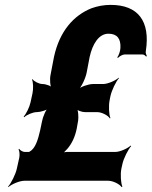

<svg xmlns="http://www.w3.org/2000/svg" viewBox="-20 -740 621 786"><path d="M433 -720C405 -720 379 -715 354 -706C282 -677 224 -613 201 -507L187 -434C183 -416 185 -385 193 -376L197 -378C191 -388 168 -396 154 -396C140 -396 119 -407 113 -416L111 -414C116 -404 117 -376 113 -358L105 -321C101 -302 87 -273 77 -263L79 -260C89 -270 115 -281 130 -281H131C145 -281 173 -289 182 -299L179 -301C168 -292 155 -261 152 -243L144 -205C136 -170 125 -132 102 -120C101 -120 97 -116 98 -115L101 -118H93H81C73 -118 62 -125 58 -131L56 -128C60 -122 61 -106 59 -95L49 -50C44 -26 25 11 13 24L14 26C28 14 60 0 80 0H423C443 0 470 14 478 26L481 24C475 11 472 -26 477 -50L481 -68C486 -92 505 -129 517 -142L515 -144C502 -132 471 -118 452 -118H253C247 -118 237 -116 231 -113L233 -110C240 -113 249 -124 256 -131C274 -152 287 -179 294 -213L300 -247C302 -263 300 -291 294 -299L290 -297C295 -288 315 -281 328 -281H378C397 -281 423 -267 430 -255L432 -257C426 -270 424 -307 429 -331L432 -346C437 -370 455 -407 467 -420L466 -422C453 -410 421 -396 402 -396H360C343 -396 310 -385 297 -373L299 -371C314 -383 331 -422 335 -444L347 -507C359 -561 385 -602 424 -602C459 -602 475 -582 473 -544C473 -533 466 -512 460 -505L463 -503C468 -509 482 -517 490 -517H564C569 -517 576 -512 578 -508L581 -511C579 -515 575 -524 577 -531C596 -654 545 -720 433 -720Z"/></svg>

Font: Asimov
Style: EdgeExtremeIt
Weight: 500
Designer: Google
Version: Version 2.000980: 2014